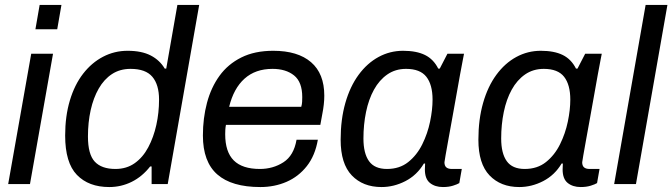

<svg xmlns="http://www.w3.org/2000/svg" viewBox="-20 -743 2714 775"><path d="M13 0 106 -526H194L101 0ZM123 -625 140 -723H228L211 -625Z M421 12Q338 12 290.5 -37Q243 -86 243 -196Q243 -274 262 -337.5Q281 -401 315.5 -445.5Q350 -490 396 -514Q442 -538 495 -538Q552 -538 588.5 -519Q625 -500 645 -466H651L696 -723H784L657 0H592V-71H586Q554 -30 511.5 -9Q469 12 421 12ZM446 -61Q491 -61 524 -84.5Q557 -108 578.5 -148.5Q600 -189 611 -238.5Q622 -288 622 -341Q622 -401 595 -433Q568 -465 507 -465Q464 -465 432 -444Q400 -423 378.5 -385.5Q357 -348 346 -298.5Q335 -249 335 -192Q335 -120 362.5 -90.5Q390 -61 446 -61Z M1031 12Q915 12 857 -39Q799 -90 799 -196Q799 -266 815.5 -328Q832 -390 866 -437Q900 -484 954 -511Q1008 -538 1083 -538Q1182 -538 1235.5 -492Q1289 -446 1289 -357Q1289 -340 1287 -321.5Q1285 -303 1281 -283L1273 -239H892Q890 -228 889.5 -219Q889 -210 889 -201Q889 -130 923.5 -95.5Q958 -61 1029 -61Q1082 -61 1124 -88Q1166 -115 1177 -179H1263Q1252 -115 1218.5 -72.5Q1185 -30 1136.5 -9Q1088 12 1031 12ZM905 -312H1196Q1199 -322 1199.5 -332Q1200 -342 1200 -351Q1200 -412 1167 -438.5Q1134 -465 1080 -465Q1011 -465 967 -425.5Q923 -386 905 -312Z M1520 12Q1445 12 1400 -35Q1355 -82 1355 -179Q1355 -261 1374 -327.5Q1393 -394 1427.5 -441Q1462 -488 1508 -513Q1554 -538 1607 -538Q1661 -538 1695.5 -521Q1730 -504 1749 -466H1755L1786 -526H1853Q1853 -526 1848.5 -503Q1844 -480 1837 -442Q1830 -404 1822 -358Q1814 -312 1805.5 -266Q1797 -220 1790 -180.5Q1783 -141 1778.5 -116Q1774 -91 1774 -88Q1774 -74 1781.5 -67.5Q1789 -61 1804 -61H1844L1834 -4Q1826 1 1808.5 6.5Q1791 12 1768 12Q1736 12 1715.5 -4.5Q1695 -21 1695 -59Q1695 -72 1696 -84.5Q1697 -97 1699 -124L1737 -83H1691Q1663 -36 1616.5 -12Q1570 12 1520 12ZM1542 -61Q1593 -61 1628 -89Q1663 -117 1684.5 -160.5Q1706 -204 1716 -252Q1726 -300 1726 -341Q1726 -401 1701 -433Q1676 -465 1619 -465Q1576 -465 1543.5 -442.5Q1511 -420 1489.5 -381Q1468 -342 1457.5 -291Q1447 -240 1447 -184Q1447 -124 1469.5 -92.5Q1492 -61 1542 -61Z M2076 12Q2001 12 1956 -35Q1911 -82 1911 -179Q1911 -261 1930 -327.5Q1949 -394 1983.5 -441Q2018 -488 2064 -513Q2110 -538 2163 -538Q2217 -538 2251.5 -521Q2286 -504 2305 -466H2311L2342 -526H2409Q2409 -526 2404.5 -503Q2400 -480 2393 -442Q2386 -404 2378 -358Q2370 -312 2361.5 -266Q2353 -220 2346 -180.5Q2339 -141 2334.5 -116Q2330 -91 2330 -88Q2330 -74 2337.5 -67.5Q2345 -61 2360 -61H2400L2390 -4Q2382 1 2364.5 6.5Q2347 12 2324 12Q2292 12 2271.5 -4.5Q2251 -21 2251 -59Q2251 -72 2252 -84.5Q2253 -97 2255 -124L2293 -83H2247Q2219 -36 2172.5 -12Q2126 12 2076 12ZM2098 -61Q2149 -61 2184 -89Q2219 -117 2240.5 -160.5Q2262 -204 2272 -252Q2282 -300 2282 -341Q2282 -401 2257 -433Q2232 -465 2175 -465Q2132 -465 2099.5 -442.5Q2067 -420 2045.5 -381Q2024 -342 2013.5 -291Q2003 -240 2003 -184Q2003 -124 2025.5 -92.5Q2048 -61 2098 -61Z M2459 0 2586 -723H2674L2547 0Z"/></svg>

Font: Archivo VF Beta
Style: Italic
Weight: 400
Italic angle: -10°
Designer: Hector Gatti
Foundry: Omnibus-Type
Version: Version 1.002